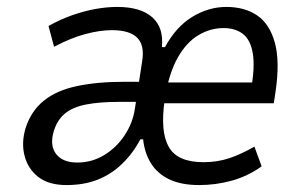

<svg xmlns="http://www.w3.org/2000/svg" viewBox="-20 -525 873 554"><path d="M172 9Q121 9 91 -14Q61 -37 51 -75Q41 -113 54 -156Q70 -205 106.5 -234.5Q143 -264 201.5 -276.5Q260 -289 338 -289H406L398 -231H321Q267 -231 228.5 -223.5Q190 -216 167.5 -197.5Q145 -179 135 -146Q123 -105 142 -80.5Q161 -56 203 -56Q245 -56 280.5 -77.5Q316 -99 339.5 -134.5Q363 -170 369 -210L390 -347Q398 -394 376 -416Q354 -438 303 -438Q268 -438 225.5 -426.5Q183 -415 136 -390L120 -450Q154 -469 188 -481Q222 -493 255 -499Q288 -505 318 -505Q386 -505 419.5 -475Q453 -445 447 -389H456Q488 -448 535 -476.5Q582 -505 633 -505Q686 -505 722 -480.5Q758 -456 773 -402Q788 -348 775 -260L770 -227H438L447 -287H724L704 -265Q716 -331 709.5 -370.5Q703 -410 681 -427Q659 -444 625 -444Q587 -444 552.5 -423.5Q518 -403 493 -359Q468 -315 456 -243L455 -235Q442 -145 467 -101Q492 -57 567 -57Q607 -57 641.5 -68.5Q676 -80 714 -102L735 -45Q694 -16 648 -3.5Q602 9 555 9Q503 9 468.5 -7.5Q434 -24 415.5 -54Q397 -84 393 -123H385Q364 -83 332.5 -52.5Q301 -22 261.5 -6.5Q222 9 172 9Z"/></svg>

Font: Nunito Sans 7pt Condensed
Style: Italic
Weight: 400
Width: 3
Italic angle: -9°
Designer: Vernon Adams
Foundry: Vernon Adams
Version: Version 3.101;gftools[0.9.27]